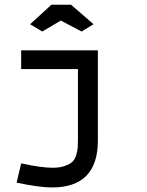

<svg xmlns="http://www.w3.org/2000/svg" viewBox="-20 -657 626 819"><path d="M70.3 -442.4H397.5V-57.6Q397.5 142.6 202.1 142.6Q147.5 142.6 50.8 122.1L70.3 40Q157.2 58.6 204.1 58.6Q235.4 58.6 256.8 50.8Q278.3 43 289.1 32.7Q299.8 22.5 305.2 3.9Q310.5 -14.6 311.5 -27.3Q312.5 -40 312.5 -61.5V-362.3H70.3ZM199.2 -636.7H283.2L378.9 -553.7L328.1 -522.5L239.3 -569.3L160.2 -522.5L108.4 -553.7Z"/></svg>

Font: Thabit-Bold
Style: Bold
Weight: 700
Designer: Regenerated by Nadim Shaikli
Foundry: MAK Alagha
Version: 0.01